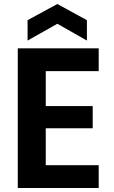

<svg xmlns="http://www.w3.org/2000/svg" viewBox="-20 -941 572 961"><path d="M474 -585C474 -585 474 -699 474 -699C474 -699 69 -699 69 -699C69 -699 69 0 69 0C69 0 474 0 474 0C474 0 474 -114 474 -114C474 -114 209 -114 209 -114C209 -114 209 -299 209 -299C209 -299 444 -299 444 -299C444 -299 444 -410 444 -410C444 -410 209 -410 209 -410C209 -410 209 -585 209 -585C209 -585 474 -585 474 -585ZM415 -738C415 -738 415 -840 415 -840C415 -840 267 -921 267 -921C267 -921 118 -840 118 -840C118 -840 118 -738 118 -738C118 -738 267 -822 267 -822C267 -822 415 -738 415 -738Z"/></svg>

Font: Girnar Poppins
Style: SemiBold
Weight: 500
Designer: Ninad Kale (Devanagari), Jonny Pinhorn (Latin)
Foundry: Indian Type Foundry
Version: ""